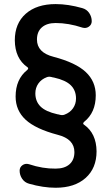

<svg xmlns="http://www.w3.org/2000/svg" viewBox="-20 -760 540 931"><path d="M207 -385.7Q180.7 -376 166 -355Q151.4 -334 151.4 -307.6Q151.4 -268.6 176.3 -243.7Q201.2 -218.8 257.8 -206.1Q259.8 -206.1 263.7 -205.1Q267.6 -204.1 271.5 -203.1Q283.2 -200.2 293 -204.1Q319.3 -213.9 334 -234.9Q348.6 -255.9 348.6 -282.2Q348.6 -321.3 323.7 -346.2Q298.8 -371.1 242.2 -383.8Q240.2 -383.8 236.3 -384.8Q232.4 -385.7 228.5 -386.7Q216.8 -389.6 207 -385.7ZM112.3 -434.6Q52.7 -476.6 51.8 -564.5Q51.8 -646.5 105 -693.4Q158.2 -740.2 250 -740.2Q310.5 -740.2 378.9 -720.7Q400.4 -714.8 412.6 -696.8Q424.8 -678.7 424.8 -657.2Q424.8 -640.6 411.1 -630.9Q397.5 -621.1 379.9 -626Q312.5 -648.4 250 -648.4Q207 -648.4 183.1 -627.4Q159.2 -606.4 159.2 -568.4Q159.2 -504.9 240.2 -484.4Q347.7 -456.1 396 -410.6Q444.3 -365.2 444.3 -297.9Q444.3 -213.9 387.7 -168.9Q378.9 -160.2 387.7 -155.3Q447.3 -113.3 448.2 -26.4Q448.2 55.7 395 103Q341.8 150.4 250 150.4Q189.5 150.4 121.1 130.9Q99.6 125 87.4 106.9Q75.2 88.9 75.2 67.4Q75.2 50.8 88.9 41Q102.5 31.2 120.1 36.1Q187.5 58.6 250 57.6Q293 57.6 316.9 36.6Q340.8 15.6 340.8 -22.5Q340.8 -85.9 259.8 -106.4Q152.3 -134.8 104 -179.7Q55.7 -224.6 55.7 -292Q55.7 -376 112.3 -420.9Q121.1 -429.7 112.3 -434.6Z"/></svg>

Font: Rounded-X Mgen+ 1m medium
Style: Regular
Weight: 500
Designer: [Source Han Sans]
Ryoko NISHIZUKA  (kana & ideographs); Paul D. Hunt (Latin, Greek & Cyrillic); Wenlong ZHANG  (bopomofo
Version: Version 1.059.20150602